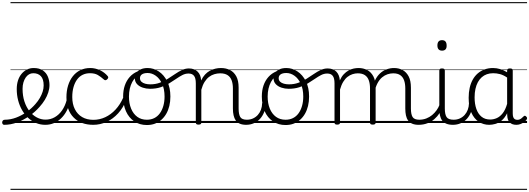

<svg xmlns="http://www.w3.org/2000/svg" viewBox="-99 -1161 4994 1812"><path d="M-60 17Q-69 17 -74 9.5Q-79 2 -78.5 -7Q-78 -16 -72 -23.5Q-66 -31 -54 -31Q0 -31 53 -51Q106 -71 153.5 -105Q201 -139 236 -180Q260 -207 277 -236.5Q294 -266 303.5 -295.5Q313 -325 313 -355Q313 -414 287 -442Q261 -470 215 -470Q205 -470 199.5 -477.5Q194 -485 195 -494.5Q196 -504 202 -511.5Q208 -519 219 -519Q272 -519 305 -496.5Q338 -474 353 -437Q368 -400 368 -358Q368 -324 356.5 -288.5Q345 -253 324 -218.5Q303 -184 274 -152Q232 -104 177.5 -66Q123 -28 62.5 -5.5Q2 17 -60 17ZM0 621H444V631H0ZM0 -20H444V0H0ZM0 -505H444V-500H0ZM0 -1141H444V-1131H0Z M329 17Q282 17 241.5 0Q201 -17 167.5 -48Q134 -79 109.5 -121.5Q85 -164 72 -214.5Q59 -265 59 -321Q59 -364 70.5 -400.5Q82 -437 104 -463.5Q126 -490 155 -504.5Q184 -519 219 -519Q230 -519 235 -511.5Q240 -504 239 -494.5Q238 -485 232 -477.5Q226 -470 215 -470Q193 -470 175 -459.5Q157 -449 143.5 -429.5Q130 -410 122 -383Q114 -356 114 -323Q114 -257 131.5 -203.5Q149 -150 179.5 -111.5Q210 -73 249 -52.5Q288 -32 330 -32Q378 -32 418 -55Q458 -78 486.5 -119Q515 -160 530 -216Q532 -224 541 -225.5Q550 -227 557.5 -222.5Q565 -218 563 -208Q552 -156 530 -114.5Q508 -73 477 -43.5Q446 -14 408.5 1.5Q371 17 329 17ZM444 621V631ZM444 -20V0ZM444 -505V-500ZM444 -1141V-1131Z M782 17Q664 17 596 -52Q528 -121 528 -243Q528 -303 543.5 -353.5Q559 -404 588 -441Q617 -478 658.5 -498.5Q700 -519 753 -519Q799 -519 843 -499Q887 -479 918 -442Q923 -435 922.5 -428.5Q922 -422 913 -413Q904 -404 896 -404Q888 -404 882 -410Q852 -437 823.5 -453.5Q795 -470 750 -470Q712 -470 681 -455Q650 -440 628.5 -410.5Q607 -381 595 -339.5Q583 -298 583 -245Q583 -179 607.5 -130.5Q632 -82 676.5 -56Q721 -30 783 -30Q793 -30 799 -23Q805 -16 805 -6.5Q805 3 799.5 10Q794 17 782 17ZM444 621H979V631H444ZM444 -20H979V0H444ZM444 -505H979V-500H444ZM444 -1141H979V-1131H444Z M781 17Q772 17 767.5 10Q763 3 763 -6.5Q763 -16 768 -23Q773 -30 782 -30Q841 -30 894.5 -55Q948 -80 991.5 -127Q1035 -174 1064 -240Q1068 -249 1077 -248Q1086 -247 1092.5 -240.5Q1099 -234 1095 -224Q1065 -145 1016 -91.5Q967 -38 906.5 -10.5Q846 17 781 17ZM979 621V631ZM979 -20V0ZM979 -505V-500ZM979 -1141V-1131Z M1287 19Q1219 19 1168 -15.5Q1117 -50 1090 -110.5Q1063 -171 1063 -250Q1063 -308 1079 -354.5Q1095 -401 1125.5 -435Q1156 -469 1199 -487Q1242 -505 1296 -505Q1304 -505 1306.5 -498Q1309 -491 1306.5 -483.5Q1304 -476 1295 -476Q1263 -476 1235.5 -465.5Q1208 -455 1186 -435Q1164 -415 1149 -387Q1134 -359 1126 -324.5Q1118 -290 1118 -250Q1118 -185 1138.5 -135.5Q1159 -86 1196.5 -58.5Q1234 -31 1287 -31Q1326 -31 1357 -46.5Q1388 -62 1409.5 -91.5Q1431 -121 1442.5 -161.5Q1454 -202 1454 -250Q1454 -321 1430.5 -371Q1407 -421 1370.5 -446.5Q1334 -472 1295 -472Q1283 -472 1276.5 -479Q1270 -486 1270 -495.5Q1270 -505 1276.5 -512Q1283 -519 1295 -519Q1350 -519 1399 -487Q1448 -455 1478.5 -394.5Q1509 -334 1509 -250Q1509 -202 1499 -161Q1489 -120 1470 -87Q1451 -54 1423.5 -30Q1396 -6 1362 6.5Q1328 19 1287 19ZM979 621H1580V631H979ZM979 -20H1580V0H979ZM979 -505H1580V-500H979ZM979 -1141H1580V-1131H979Z M1316 -323Q1281 -323 1248 -334Q1215 -345 1194 -367.5Q1173 -390 1173 -427Q1173 -454 1188 -474.5Q1203 -495 1230 -507Q1257 -519 1294 -519Q1306 -519 1312.5 -512Q1319 -505 1319 -495.5Q1319 -486 1312.5 -479Q1306 -472 1294 -472Q1260 -472 1241 -459.5Q1222 -447 1222 -423Q1222 -403 1235.5 -390Q1249 -377 1271.5 -371Q1294 -365 1319 -365Q1368 -365 1408.5 -380Q1449 -395 1485 -417.5Q1521 -440 1553.5 -462.5Q1586 -485 1618 -500Q1650 -515 1684 -515Q1696 -515 1702 -508Q1708 -501 1707 -491.5Q1706 -482 1699.5 -474.5Q1693 -467 1680 -467Q1650 -467 1622 -452.5Q1594 -438 1563 -416.5Q1532 -395 1496.5 -373.5Q1461 -352 1416.5 -337.5Q1372 -323 1316 -323ZM1580 621H1618V631H1580ZM1580 -20H1618V0H1580ZM1580 -505H1618V-500H1580ZM1580 -1141H1618V-1131H1580Z M2226 17Q2189 17 2164.5 6.5Q2140 -4 2126 -24Q2112 -44 2105.5 -72.5Q2099 -101 2099 -137V-326Q2099 -371 2087 -403Q2075 -435 2048.5 -452Q2022 -469 1979 -469Q1952 -469 1924.5 -461Q1897 -453 1873.5 -435Q1850 -417 1831.5 -387.5Q1813 -358 1801 -314V-4Q1801 6 1794.5 10.5Q1788 15 1774 15Q1761 15 1755 10.5Q1749 6 1749 -4V-374Q1749 -424 1732 -445.5Q1715 -467 1681 -467Q1670 -467 1664.5 -474.5Q1659 -482 1659.5 -491.5Q1660 -501 1666 -508Q1672 -515 1683 -515Q1711 -515 1731.5 -507Q1752 -499 1766.5 -484.5Q1781 -470 1789 -450Q1797 -430 1799 -405V-401Q1815 -435 1836 -457.5Q1857 -480 1882 -493.5Q1907 -507 1933.5 -513Q1960 -519 1986 -519Q2034 -519 2071.5 -500Q2109 -481 2131 -440.5Q2153 -400 2153 -334V-137Q2153 -82 2168.5 -56.5Q2184 -31 2232 -31Q2241 -31 2246 -23.5Q2251 -16 2250.5 -7Q2250 2 2244 9.5Q2238 17 2226 17ZM1617 621H2288V631H1617ZM1617 -20H2288V0H1617ZM1617 -505H2288V-500H1617ZM1617 -1141H2288V-1131H1617Z M2223 17Q2212 17 2206.5 9.5Q2201 2 2201.5 -7Q2202 -16 2209 -23.5Q2216 -31 2229 -31Q2262 -31 2288.5 -43Q2315 -55 2334 -76Q2353 -97 2363.5 -125Q2374 -153 2375 -186Q2376 -198 2385 -201.5Q2394 -205 2402.5 -201.5Q2411 -198 2410 -186Q2409 -142 2394.5 -104.5Q2380 -67 2355.5 -40Q2331 -13 2297 2Q2263 17 2223 17ZM2288 621V631ZM2288 -20V0ZM2288 -505V-500ZM2288 -1141V-1131Z M2596 19Q2528 19 2477 -15.5Q2426 -50 2399 -110.5Q2372 -171 2372 -250Q2372 -308 2388 -354.5Q2404 -401 2434.5 -435Q2465 -469 2508 -487Q2551 -505 2605 -505Q2613 -505 2615.5 -498Q2618 -491 2615.5 -483.5Q2613 -476 2604 -476Q2572 -476 2544.5 -465.5Q2517 -455 2495 -435Q2473 -415 2458 -387Q2443 -359 2435 -324.5Q2427 -290 2427 -250Q2427 -185 2447.5 -135.5Q2468 -86 2505.5 -58.5Q2543 -31 2596 -31Q2635 -31 2666 -46.5Q2697 -62 2718.5 -91.5Q2740 -121 2751.5 -161.5Q2763 -202 2763 -250Q2763 -321 2739.5 -371Q2716 -421 2679.5 -446.5Q2643 -472 2604 -472Q2592 -472 2585.5 -479Q2579 -486 2579 -495.5Q2579 -505 2585.5 -512Q2592 -519 2604 -519Q2659 -519 2708 -487Q2757 -455 2787.5 -394.5Q2818 -334 2818 -250Q2818 -202 2808 -161Q2798 -120 2779 -87Q2760 -54 2732.5 -30Q2705 -6 2671 6.5Q2637 19 2596 19ZM2288 621H2889V631H2288ZM2288 -20H2889V0H2288ZM2288 -505H2889V-500H2288ZM2288 -1141H2889V-1131H2288Z M2625 -323Q2590 -323 2557 -334Q2524 -345 2503 -367.5Q2482 -390 2482 -427Q2482 -454 2497 -474.5Q2512 -495 2539 -507Q2566 -519 2603 -519Q2615 -519 2621.5 -512Q2628 -505 2628 -495.5Q2628 -486 2621.5 -479Q2615 -472 2603 -472Q2569 -472 2550 -459.5Q2531 -447 2531 -423Q2531 -403 2544.5 -390Q2558 -377 2580.5 -371Q2603 -365 2628 -365Q2677 -365 2717.5 -380Q2758 -395 2794 -417.5Q2830 -440 2862.5 -462.5Q2895 -485 2927 -500Q2959 -515 2993 -515Q3005 -515 3011 -508Q3017 -501 3016 -491.5Q3015 -482 3008.5 -474.5Q3002 -467 2989 -467Q2959 -467 2931 -452.5Q2903 -438 2872 -416.5Q2841 -395 2805.5 -373.5Q2770 -352 2725.5 -337.5Q2681 -323 2625 -323ZM2889 621H2927V631H2889ZM2889 -20H2927V0H2889ZM2889 -505H2927V-500H2889ZM2889 -1141H2927V-1131H2889Z M3083 15Q3070 15 3064 10.5Q3058 6 3058 -4V-374Q3058 -424 3041 -445.5Q3024 -467 2990 -467Q2979 -467 2973 -474.5Q2967 -482 2967.5 -491.5Q2968 -501 2974 -508Q2980 -515 2992 -515Q3020 -515 3041 -507Q3062 -499 3076 -484Q3090 -469 3098 -449Q3106 -429 3108 -405V-402Q3124 -438 3145.5 -460.5Q3167 -483 3190.5 -496Q3214 -509 3238.5 -514Q3263 -519 3285 -519Q3330 -519 3366.5 -500Q3403 -481 3424.5 -440.5Q3446 -400 3446 -334V-4Q3446 6 3439.5 10.5Q3433 15 3419 15Q3405 15 3399 10.5Q3393 6 3393 -4V-326Q3393 -371 3381.5 -403Q3370 -435 3344.5 -452Q3319 -469 3277 -469Q3253 -469 3228 -461Q3203 -453 3180.5 -435.5Q3158 -418 3140 -388.5Q3122 -359 3110 -316V-4Q3110 6 3103.5 10.5Q3097 15 3083 15ZM3853 17Q3816 17 3791.5 6.5Q3767 -4 3752.5 -24Q3738 -44 3732 -72.5Q3726 -101 3726 -137V-326Q3726 -371 3714.5 -403Q3703 -435 3678 -452Q3653 -469 3612 -469Q3585 -469 3558 -460Q3531 -451 3507 -431Q3483 -411 3464.5 -377Q3446 -343 3435 -292H3411Q3418 -355 3438 -398Q3458 -441 3487 -468Q3516 -495 3550.5 -507Q3585 -519 3620 -519Q3665 -519 3700.5 -500Q3736 -481 3757.5 -440.5Q3779 -400 3779 -334V-137Q3779 -82 3795 -56.5Q3811 -31 3859 -31Q3868 -31 3872.5 -23.5Q3877 -16 3876.5 -7Q3876 2 3870 9.5Q3864 17 3853 17ZM2926 621H3915V631H2926ZM2926 -20H3915V0H2926ZM2926 -505H3915V-500H2926ZM2926 -1141H3915V-1131H2926Z M3850 17Q3839 17 3833.5 9.5Q3828 2 3828.5 -7Q3829 -16 3836 -23.5Q3843 -31 3856 -31Q3893 -31 3924 -43Q3955 -55 3979 -75Q4003 -95 4021 -120Q4039 -145 4049 -172Q4053 -183 4062 -182.5Q4071 -182 4077 -174.5Q4083 -167 4080 -157Q4069 -124 4049 -93Q4029 -62 4000.5 -37Q3972 -12 3934 2.5Q3896 17 3850 17ZM3915 621V631ZM3915 -20V0ZM3915 -505V-500ZM3915 -1141V-1131Z M4177 17Q4139 17 4113.5 6.5Q4088 -4 4073.5 -24Q4059 -44 4053 -72.5Q4047 -101 4047 -137V-496Q4047 -506 4053 -510.5Q4059 -515 4072 -515Q4086 -515 4092.5 -510.5Q4099 -506 4099 -496V-137Q4099 -82 4115.5 -56.5Q4132 -31 4183 -31Q4192 -31 4196.5 -23.5Q4201 -16 4200.5 -7Q4200 2 4194.5 9.5Q4189 17 4177 17ZM4073 -683Q4051 -683 4040 -695.5Q4029 -708 4029 -732Q4029 -757 4040 -769.5Q4051 -782 4073 -782Q4094 -782 4105 -769.5Q4116 -757 4116 -732Q4117 -707 4105.5 -695Q4094 -683 4073 -683ZM3915 621H4240V631H3915ZM3915 -20H4240V0H3915ZM3915 -505H4240V-500H3915ZM3915 -1141H4240V-1131H3915Z M4175 17Q4164 17 4158.5 9.5Q4153 2 4153.5 -7Q4154 -16 4161 -23.5Q4168 -31 4181 -31Q4214 -31 4240.5 -43Q4267 -55 4286 -76Q4305 -97 4315.5 -125Q4326 -153 4327 -186Q4328 -198 4337 -201.5Q4346 -205 4354.5 -201.5Q4363 -198 4362 -186Q4361 -142 4346.5 -104.5Q4332 -67 4307.5 -40Q4283 -13 4249 2Q4215 17 4175 17ZM4240 621V631ZM4240 -20V0ZM4240 -505V-500ZM4240 -1141V-1131Z M4518 17Q4463 17 4419 -12Q4375 -41 4349.5 -98Q4324 -155 4324 -238Q4324 -288 4333.5 -331Q4343 -374 4362 -408.5Q4381 -443 4409 -467.5Q4437 -492 4473.5 -505.5Q4510 -519 4554 -519Q4588 -519 4621 -509Q4654 -499 4687 -479V-495Q4687 -506 4693.5 -510.5Q4700 -515 4714 -515Q4728 -515 4734 -510.5Q4740 -506 4740 -496V-91Q4740 -70 4744.5 -56.5Q4749 -43 4759 -36.5Q4769 -30 4784 -30Q4794 -30 4803.5 -33.5Q4813 -37 4822.5 -44.5Q4832 -52 4843 -63Q4848 -69 4854.5 -68.5Q4861 -68 4867 -61Q4874 -55 4875 -48Q4876 -41 4872 -34Q4861 -19 4845 -7.5Q4829 4 4811 10.5Q4793 17 4775 17Q4754 17 4738.5 11.5Q4723 6 4711.5 -5.5Q4700 -17 4694.5 -33.5Q4689 -50 4688 -72Q4688 -76 4687.5 -81.5Q4687 -87 4687 -92Q4664 -47 4635 -23.5Q4606 0 4575.5 8.5Q4545 17 4518 17ZM4380 -242Q4380 -180 4396.5 -133Q4413 -86 4445.5 -59.5Q4478 -33 4527 -33Q4559 -33 4589.5 -46.5Q4620 -60 4645.5 -92.5Q4671 -125 4687 -181V-429Q4652 -453 4620 -461.5Q4588 -470 4555 -470Q4523 -470 4496 -460.5Q4469 -451 4447.5 -432Q4426 -413 4411 -385.5Q4396 -358 4388 -322Q4380 -286 4380 -242ZM4240 621H4875V631H4240ZM4240 -20H4875V0H4240ZM4240 -505H4875V-500H4240ZM4240 -1141H4875V-1131H4240Z"/></svg>

Font: Playwrite BR Guides
Style: Regular
Weight: 400
Designer: Veronika Burian, José Scaglione
Foundry: TypeTogether
Version: Version 1.003